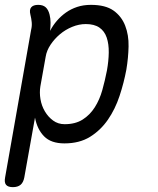

<svg xmlns="http://www.w3.org/2000/svg" viewBox="-32 -580 652 790"><path d="M174 -453Q186 -476 202.5 -495Q219 -514 239.5 -528.5Q260 -543 285.5 -551.5Q311 -560 342 -560Q402 -560 435 -536.5Q468 -513 483 -474.5Q498 -436 497 -389Q496 -342 488 -294Q478 -240 460 -185.5Q442 -131 412 -87.5Q382 -44 338.5 -17Q295 10 233 10Q178 10 149.5 -19Q121 -48 112 -96L68 150Q64 171 52.5 180.5Q41 190 21 190Q1 190 -7 180.5Q-15 171 -11 150L96 -457Q100 -473 98.5 -488.5Q97 -504 93 -520Q88 -540 96.5 -550Q105 -560 125 -560Q145 -560 156 -550Q167 -540 172 -520Q176 -504 176 -487Q176 -470 174 -453ZM321 -481Q293 -481 265 -469.5Q237 -458 214.5 -439Q192 -420 176 -396Q160 -372 156 -347L134 -224Q130 -199 134.5 -172Q139 -145 152.5 -122Q166 -99 186.5 -84Q207 -69 234 -69Q278 -69 308 -88Q338 -107 358 -138.5Q378 -170 389 -209.5Q400 -249 408 -290Q415 -329 415.5 -364Q416 -399 407 -425.5Q398 -452 377 -466.5Q356 -481 321 -481Z"/></svg>

Font: Maple Mono NL Light
Style: Italic
Weight: 300
Italic angle: -10°
Monospace: yes
Designer: subframe7536
Version: Version 7.000